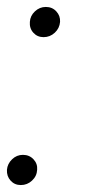

<svg xmlns="http://www.w3.org/2000/svg" viewBox="-49 -520 256 553"><path d="M76.5 -413Q58.5 -413 47 -425.8Q35.5 -438.5 37 -457Q38 -474.5 51.5 -487.2Q65 -500 83 -500Q101.5 -500 113.2 -487.2Q125 -474.5 124 -457Q122.5 -438.5 108.8 -425.8Q95 -413 76.5 -413ZM11 13Q-7 13 -18.5 0.2Q-30 -12.5 -29 -31Q-27.5 -48.5 -14.2 -61.2Q-1 -74 17 -74Q35.5 -74 47.5 -61.2Q59.5 -48.5 58 -31Q57 -12.5 43.2 0.2Q29.5 13 11 13Z"/></svg>

Font: Urbanist
Style: Italic
Weight: 400
Italic angle: -8°
Designer: Corey Hu
Foundry: Corey Hu
Version: Version 1.330; ttfautohint (v1.8.4.7-5d5b)